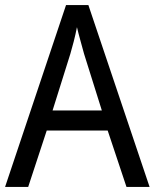

<svg xmlns="http://www.w3.org/2000/svg" viewBox="-20 -736 610 756"><path d="M478 0H569L328 -716H240L0 0H91L164 -222H404ZM311 -524 381 -301H187L257 -524C265 -551 276 -592 283 -629C289 -602 305 -547 311 -524Z"/></svg>

Font: Noto Sans Thai Looped SemiCondensed
Style: Regular
Weight: 400
Width: 4
Designer: Sasikarn Vongin, Ben Mitchell
Foundry: The Fontpad Ltd
Version: Version 1.001